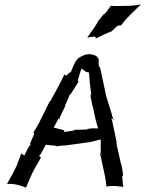

<svg xmlns="http://www.w3.org/2000/svg" viewBox="-20 -826 651 861"><path d="M12 -1C46 -4 74 7 96 15L97 14C109 -14 122 -46 138 -75C147 -89 157 -107 164 -121C161 -121 158 -126 155 -128C158 -129 160 -132 162 -134C169 -148 179 -163 185 -177C198 -175 212 -174 227 -173C228 -173 231 -171 231 -170H232C245 -171 261 -174 275 -174L378 -188C396 -191 416 -197 432 -201C431 -184 431 -164 432 -146L431 -140C432 -139 430 -136 429 -134C428 -134 428 -135 427 -135V-134C428 -132 430 -131 431 -128L451 -35C454 -21 456 -4 457 9V10C468 9 484 8 496 8H497C509 9 522 11 532 12H533C530 -3 530 -20 528 -35L529 -37C529 -38 532 -40 532 -40C531 -40 532 -43 532 -43C529 -57 528 -73 525 -86V-87L523 -89L501 -187C501 -188 500 -188 500 -189C502 -187 503 -186 504 -183L505 -184C504 -185 504 -187 503 -189L482 -289C481 -291 480 -294 479 -296C484 -294 489 -289 492 -286V-287C490 -289 489 -291 487 -294L472 -345L471 -346L456 -396C447 -436 439 -478 430 -518L425 -528L422 -531L423 -535C422 -541 422 -550 423 -558C419 -574 403 -582 379 -583H376C361 -582 350 -576 339 -570C318 -559 310 -531 300 -509V-506C300 -506 298 -505 297 -504C290 -498 283 -493 276 -487C275 -488 274 -489 273 -489C271 -489 270 -491 270 -492H269C257 -466 242 -439 228 -413L206 -373C206 -373 203 -370 203 -371L202 -370C196 -357 188 -342 182 -329L155 -275C148 -261 137 -244 130 -232V-231C131 -231 133 -226 133 -225L115 -182C115 -181 116 -177 117 -176C115 -175 113 -173 112 -172C104 -159 95 -142 89 -128C87 -131 78 -135 76 -138L75 -137C70 -123 64 -106 57 -90V-87C44 -60 27 -28 12 -2ZM221 -254C228 -268 236 -281 243 -296C245 -293 245 -288 245 -286H246C245 -289 247 -294 247 -297L271 -347C271 -349 272 -351 272 -353C280 -369 286 -386 292 -400C293 -400 297 -403 297 -404L333 -461C333 -462 334 -462 334 -462C334 -462 334 -463 334 -463C333 -463 333 -462 333 -462L331 -460C331 -461 331 -461 330 -462L329 -466C335 -483 339 -502 345 -519C351 -515 359 -510 364 -505C368 -504 376 -500 379 -501C381 -472 384 -437 389 -406C388 -403 387 -400 386 -396L394 -353C394 -353 396 -350 396 -349L407 -298C410 -282 416 -265 420 -250C406 -251 379 -252 368 -245H365L322 -244C321 -244 317 -244 317 -245H316C316 -244 313 -241 312 -241C297 -239 281 -236 268 -234C269 -236 268 -240 267 -242ZM371 -657C381 -660 395 -661 406 -662C408 -660 410 -656 410 -654H411C433 -665 455 -676 479 -685V-684C486 -692 497 -701 505 -709L515 -712C517 -712 521 -713 522 -712H523C547 -746 583 -778 611 -805V-806C597 -803 578 -801 561 -800C561 -800 512 -799 512 -799C501 -799 487 -799 476 -800V-799C469 -789 460 -776 452 -766L444 -761C436 -751 426 -739 419 -730L418 -729C418 -729 417 -724 417 -723H416C403 -701 385 -678 371 -657ZM430 -134C431 -135 434 -135 436 -135C436 -135 437 -134 438 -134H435C434 -133 432 -134 430 -134Z"/></svg>

Font: Charger Mayhem
Style: Obl
Weight: 400
Designer: Jasper
Foundry: Cannot Into Space Fonts
Version: Version 0.98